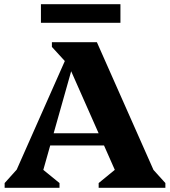

<svg xmlns="http://www.w3.org/2000/svg" viewBox="-20 -890 806 910"><path d="M2 0V-22.4L78.4 -107.4L26.8 -13L326.8 -690H439.2L739.2 -13L687.4 -106.8L763.8 -22.4V0H447.6V-22.4L547.2 -104L556 -13L295.6 -601.4H331.2L165 -13L162.4 -103.4L262 -22.4V0ZM173.6 -200.4V-258.4H554.8V-200.4ZM304.6 -581.8 226 -667.6V-690H351.8ZM174 -781.8V-870.2H550.8V-781.8Z"/></svg>

Font: Platypi Light
Style: Regular
Weight: 300
Designer: David Sargent
Foundry: Bolt Cutter Type
Version: Version 1.200